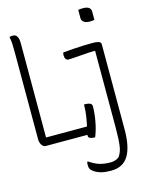

<svg xmlns="http://www.w3.org/2000/svg" viewBox="-145 -842 889 1177"><g transform="rotate(-15 300.0 -253.5)"><path d="M470 -754Q482 -757 500 -757Q550 -757 550 -722V-670Q538 -667 520 -667Q497 -667 483.5 -676.5Q470 -686 470 -702ZM63 0Q47 0 37 -15.5Q27 -31 27 -53V-600Q27 -636 26 -656.5Q25 -677 20 -703Q29 -706 39 -706Q57 -706 65 -696Q73 -686 75 -672.5Q77 -659 77 -646V-50H337Q343 -77 348.5 -112Q354 -147 354 -185H364Q381 -185 392.5 -179.5Q404 -174 404 -160Q404 -117 394.5 -65.5Q385 -14 368 27Q348 27 336.5 22Q325 17 326 4Q326 2 326 0ZM505 -536Q525 -536 540 -531.5Q555 -527 555 -513V27Q555 138 520.5 194Q486 250 410 250Q362 250 334 239Q306 228 290 212Q280 202 280 180Q280 169 282 159H288Q323 183 353 191.5Q383 200 420 200Q451 200 474 183Q494 157 499.5 115Q505 73 505 0V-484L499 -486Q486 -486 463 -484.5Q440 -483 414 -481Q388 -479 366.5 -477.5Q345 -476 334 -476Q323 -476 317 -485Q311 -494 311 -508Q311 -519 314 -526Q344 -529 379.5 -531.5Q415 -534 448.5 -535Q482 -536 505 -536Z"/></g></svg>

Font: Recursive Mn Csl St Lt
Style: Regular
Weight: 300
Monospace: yes
Version: Version 1.079;hotconv 1.0.112;makeotfexe 2.5.65598; ttfautoh